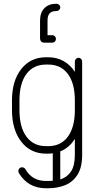

<svg xmlns="http://www.w3.org/2000/svg" viewBox="-20 -816 512 1026"><path d="M81 109Q78 104 78 98Q78 90 83.5 84Q89 78 98 78Q109 78 115 87Q151 151 226 151H238Q251 151 262 150V3Q250 5 238 5H226Q143 5 93.5 -59Q44 -123 44 -228V-279Q44 -384 93.5 -447Q143 -510 226 -510H238Q284 -510 320 -489.5Q356 -469 380 -432V-487Q380 -495 385.5 -501Q391 -507 399 -507Q408 -507 413.5 -501Q419 -495 419 -487V11Q419 79 394 118Q369 157 328 173.5Q287 190 238 190H226Q130 190 81 109ZM84 -279V-228Q84 -136 121.5 -85.5Q159 -35 226 -35H238Q305 -35 342.5 -85.5Q380 -136 380 -228V-279Q380 -371 342.5 -421Q305 -471 238 -471H226Q159 -471 121.5 -421Q84 -371 84 -279ZM380 11V-74Q350 -26 302 -7V143Q338 132 359 101Q380 70 380 11ZM260 -628Q268 -628 273.5 -622Q279 -616 279 -608Q279 -600 273.5 -594Q268 -588 260 -588H218Q194 -588 194 -613V-706Q194 -748 217 -772Q240 -796 282 -796Q290 -796 296 -790.5Q302 -785 302 -776Q302 -768 296 -762.5Q290 -757 282 -757Q256 -757 245 -744.5Q234 -732 234 -706V-628Z"/></svg>

Font: Libertine Sup Light
Style: Regular
Weight: 300
Designer: Bastien Sozeau
Foundry: NBR — Bastien Sozeau
Version: Version 2.003; ttfautohint (v1.8.4.7-5d5b);gftools[0.9.33]